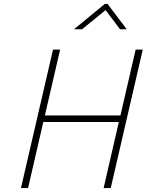

<svg xmlns="http://www.w3.org/2000/svg" viewBox="-20 -951 742 971"><path d="M504 0 581 -334H199L122 0H86L248 -700H284L207 -367H589L666 -700H702L540 0ZM354 -803 510 -931H524L621 -803H587L514 -900L395 -803Z"/></svg>

Font: Titillium Web ExtraLight
Style: Italic
Weight: 275
Italic angle: -13°
Version: Version 1.002;PS 57.000;hotconv 1.0.70;makeotf.lib2.5.55311